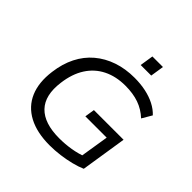

<svg xmlns="http://www.w3.org/2000/svg" viewBox="-228 -1088 1286 1286"><g transform="rotate(45 415.5 -445.0)"><path d="M429 9Q308 9 227.5 -34Q147 -77 112.5 -157.5Q78 -238 93 -351Q104 -437 138 -504.5Q172 -572 227 -618.5Q282 -665 354 -689.5Q426 -714 512 -714Q569 -714 618.5 -703.5Q668 -693 708 -672.5Q748 -652 776 -622L735 -552Q690 -594 634.5 -613.5Q579 -633 506 -633Q417 -633 349 -599Q281 -565 239.5 -500Q198 -435 186 -341Q168 -206 233.5 -138Q299 -70 441 -70Q498 -70 551.5 -79Q605 -88 652 -106L626 -67L663 -298H461L472 -368H753L702 -42Q668 -27 622.5 -15.5Q577 -4 527 2.5Q477 9 429 9ZM480 -803 495 -899H595L580 -803Z"/></g></svg>

Font: Nunito Sans 10pt SemiExpanded
Style: Italic
Weight: 400
Width: 6
Italic angle: -9°
Designer: Vernon Adams
Foundry: Vernon Adams
Version: Version 3.101;gftools[0.9.27]